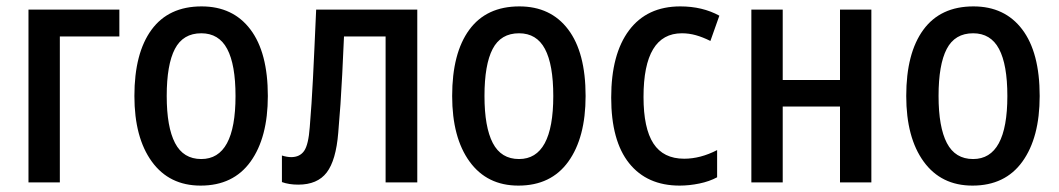

<svg xmlns="http://www.w3.org/2000/svg" viewBox="-20 -570 3309 600"><path d="M69 0V-540H353V-456H167V0Z M607 10Q509 10 454.5 -65Q400 -140 400 -270Q400 -404 453.5 -477Q507 -550 610 -550Q708 -550 762.5 -478Q817 -406 817 -270Q817 -140 763 -65Q709 10 607 10ZM609 -73Q716 -73 716 -270Q716 -368 690 -417Q664 -466 609 -466Q552 -466 526.5 -417Q501 -368 501 -270Q501 -173 527 -123Q553 -73 609 -73Z M912 7Q883 7 861 -1V-84Q877 -79 890 -79Q917 -79 930.5 -98.5Q944 -118 948 -173Q951 -211 953.5 -247Q956 -283 958 -324.5Q960 -366 962.5 -418Q965 -470 968 -540H1284V0H1185V-456H1055Q1052 -389 1049.5 -338.5Q1047 -288 1044 -244.5Q1041 -201 1037 -155Q1030 -69 1001 -31Q972 7 912 7Z M1600 10Q1502 10 1447.5 -65Q1393 -140 1393 -270Q1393 -404 1446.5 -477Q1500 -550 1603 -550Q1701 -550 1755.5 -478Q1810 -406 1810 -270Q1810 -140 1756 -65Q1702 10 1600 10ZM1602 -73Q1709 -73 1709 -270Q1709 -368 1683 -417Q1657 -466 1602 -466Q1545 -466 1519.5 -417Q1494 -368 1494 -270Q1494 -173 1520 -123Q1546 -73 1602 -73Z M2104 10Q2002 10 1946 -60Q1890 -130 1890 -265Q1890 -401 1946 -475.5Q2002 -550 2106 -550Q2175 -550 2228 -521L2200 -442Q2176 -454 2154.5 -460Q2133 -466 2111 -466Q1991 -466 1991 -267Q1991 -169 2022 -121.5Q2053 -74 2118 -74Q2169 -74 2221 -101V-16Q2197 -3 2165.5 3.5Q2134 10 2104 10Z M2328 0V-540H2426V-320H2605V-540H2703V0H2605V-237H2426V0Z M3019 10Q2921 10 2866.5 -65Q2812 -140 2812 -270Q2812 -404 2865.5 -477Q2919 -550 3022 -550Q3120 -550 3174.5 -478Q3229 -406 3229 -270Q3229 -140 3175 -65Q3121 10 3019 10ZM3021 -73Q3128 -73 3128 -270Q3128 -368 3102 -417Q3076 -466 3021 -466Q2964 -466 2938.5 -417Q2913 -368 2913 -270Q2913 -173 2939 -123Q2965 -73 3021 -73Z"/></svg>

Font: Noto Sans Condensed Medium
Style: Regular
Weight: 500
Width: 3
Designer: Monotype Design Team
Foundry: Monotype Imaging Inc.
Version: Version 2.013; ttfautohint (v1.8.4.7-5d5b)